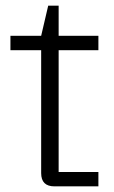

<svg xmlns="http://www.w3.org/2000/svg" viewBox="-20 -661 405 681"><path d="M173 0Q126 0 126 -47V-534L151 -641H188V-51H329V0ZM17 -483V-534H329V-483Z"/></svg>

Font: Mozilla Headline ExtraLight
Style: Regular
Weight: 200
Designer: Studio DRAMA
Foundry: Studio DRAMA
Version: Version 1.000